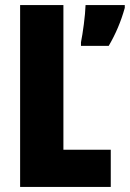

<svg xmlns="http://www.w3.org/2000/svg" viewBox="-20 -734 510 754"><path d="M59 0H415V-146H229V-714H59ZM470 -703V-714H316C315 -674 305 -602 298 -568V-554H407C434 -600 455 -649 470 -703Z"/></svg>

Font: Noto Sans Lao Looped ExtraCondensed Black
Style: Regular
Weight: 900
Width: 2
Designer: Mark Frömberg, Ben Mitchell
Foundry: The Fontpad Ltd
Version: Version 1.002